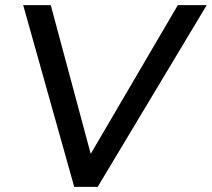

<svg xmlns="http://www.w3.org/2000/svg" viewBox="-20 -725 822 745"><path d="M268 0 70 -705H177L332 -128L670 -705H782L359 0Z"/></svg>

Font: Winston Medium
Style: Italic
Weight: 500
Italic angle: -9°
Designer: Original fonts by Vernon Adams / Changes by Cristiano Sobral
Foundry: Original fonts by Vernon Adams / Changes by Cristiano Sobral
Version: Version 2.503;July 17, 2020;FontCreator 13.0.0.2655 64-bit